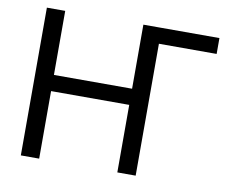

<svg xmlns="http://www.w3.org/2000/svg" viewBox="-79 -829 1122 931"><g transform="rotate(10 482.0 -364.0)"><path d="M928.7 -727.5V-649.4H619.1L556.6 -727.5ZM79.1 0V-727.5H169.4V-412.1H554.2V-727.5H644.5V0H554.2V-332.5H169.4V0Z"/></g></svg>

Font: Inter 24pt
Style: Regular
Weight: 400
Designer: Rasmus Andersson
Foundry: rsms
Version: Version 4.001;git-66647c0bb